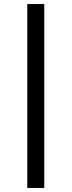

<svg xmlns="http://www.w3.org/2000/svg" viewBox="-20 -880 354 950"><path d="M199 50H115V-860H199Z"/></svg>

Font: TypoPRO Sinkin Sans
Style: 400 Regular
Weight: 400
Designer: Keith Bates
Foundry: K-Type
Version: Sinkin Sans (version 1.0)  by Keith Bates   •   © 2014   www